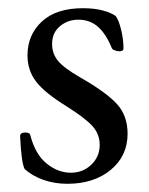

<svg xmlns="http://www.w3.org/2000/svg" viewBox="-20 -434 363 468"><path d="M29 0ZM40 -22Q32 -38 29 -102Q29 -111 42 -111Q53 -111 54 -104Q66 -58 93.5 -35.5Q121 -13 153 -13Q182 -13 202.5 -32.5Q223 -52 223 -81Q223 -107 205.5 -126.5Q188 -146 142 -175Q90 -207 68.5 -234.5Q47 -262 47 -299Q47 -349 82 -381.5Q117 -414 182 -414Q210 -414 230.5 -408.5Q251 -403 262 -395Q270 -384 275.5 -360.5Q281 -337 281 -316Q281 -309 271 -309Q265 -309 259 -311.5Q253 -314 252 -318Q238 -352 218.5 -369Q199 -386 171 -386Q145 -386 126 -370Q107 -354 107 -327Q107 -303 121.5 -285.5Q136 -268 176 -245Q239 -209 265 -180.5Q291 -152 291 -108Q291 -54 250 -20Q209 14 144 14Q113 14 86 4.5Q59 -5 40 -22Z"/></svg>

Font: EB Garamond
Style: Regular
Weight: 400
Designer: Georg Duffner and Octavio Pardo
Foundry: Georg Duffner
Version: Version 1.000; ttfautohint (v1.6)